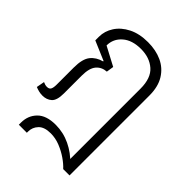

<svg xmlns="http://www.w3.org/2000/svg" viewBox="-216 -663 964 964"><g transform="rotate(45 266.0 -181.0)"><path d="M94 195V180Q94 130 126.5 97Q159 64 225 64Q280 64 329 87.5Q378 111 414 150L398 156V-365Q398 -440 359 -474Q320 -508 259 -508Q196 -508 160 -476.5Q124 -445 124 -398L224 -345L218 -306Q184 -304 163.5 -280Q143 -256 143 -202V-76Q143 -27 123.5 -9.5Q104 8 74 8Q61 8 48.5 5Q36 2 24 -3L32 -46Q38 -43 45 -41Q52 -39 59 -39Q75 -39 80.5 -49.5Q86 -60 86 -82V-203Q86 -264 108 -291.5Q130 -319 168 -329L169 -332L66 -376V-402Q66 -442 89 -477.5Q112 -513 155.5 -535Q199 -557 260 -557Q316 -557 359.5 -537Q403 -517 428.5 -476Q454 -435 454 -372V195H409Q392 176 364.5 157Q337 138 304.5 125Q272 112 238 112Q193 112 172 134Q151 156 151 187V195Z"/></g></svg>

Font: Noto Sans Thai SemiCondensed Light
Style: Regular
Weight: 300
Width: 4
Designer: Monotype Design Team
Foundry: Monotype Imaging Inc.
Version: Version 2.001